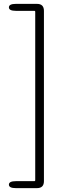

<svg xmlns="http://www.w3.org/2000/svg" viewBox="-20 -804 355 992"><path d="M62 168Q26 168 26 150Q26 132 62 132H157Q162 132 162 127V-743Q162 -748 157 -748H62Q26 -748 26 -766Q26 -784 62 -784H171Q207 -784 207 -748V132Q207 168 171 168Z"/></svg>

Font: Resource Han Rounded KR Light
Style: Regular
Weight: 300
Designer: Cyano Hao (round all glyphs); Ryoko NISHIZUKA 西塚涼子 (kana, bopomofo & ideographs); Paul D. Hunt (Latin, Greek & Cyrillic)
Foundry: Cyano Hao
Version: 0.990